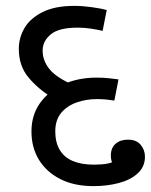

<svg xmlns="http://www.w3.org/2000/svg" viewBox="-20 -623 513 653"><path d="M298 10Q232 10 185 -14Q138 -38 112.5 -79.5Q87 -121 87 -176Q87 -232 116.5 -273Q146 -314 196 -336.5Q246 -359 308 -359Q331 -359 349.5 -357Q368 -355 383 -353L369 -281Q357 -283 341.5 -284.5Q326 -286 310 -286Q273 -286 240.5 -274.5Q208 -263 188 -239Q168 -215 168 -176Q168 -139 183 -113.5Q198 -88 227.5 -75.5Q257 -63 299 -63Q326 -63 345 -66.5Q364 -70 378 -80L377 -47Q365 -61 361 -71Q357 -81 357 -94Q357 -120 373 -134Q389 -148 415 -148Q444 -148 458.5 -130.5Q473 -113 473 -90Q473 -56 448.5 -33.5Q424 -11 384 -0.5Q344 10 298 10ZM156 -292Q109 -321 76.5 -360Q44 -399 44 -457Q44 -495 63.5 -528Q83 -561 125 -582Q167 -603 233 -603Q261 -603 293 -598.5Q325 -594 343 -589L329 -518Q313 -522 290 -525.5Q267 -529 244 -529Q180 -529 152.5 -506Q125 -483 125 -451Q125 -416 149 -387Q173 -358 232 -333Z"/></svg>

Font: lguzrati25
Style: Book
Weight: 400
Designer: Jelle Bosma - Monotype Design Team, Universal Thirst
Foundry: Monotype Imaging Inc.
Version: Version 2.106